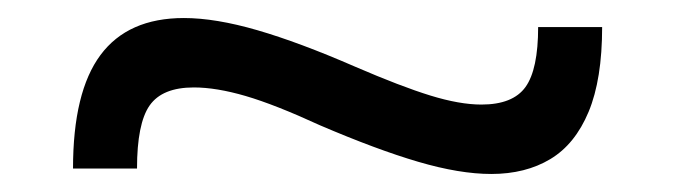

<svg xmlns="http://www.w3.org/2000/svg" viewBox="-20 -407 749 213"><path d="M61 -220Q61 -305 91.5 -346Q122 -387 184 -387Q219 -387 265.5 -373.5Q312 -360 374 -333Q425 -311 457.5 -301Q490 -291 514 -291Q549 -291 563 -310.5Q577 -330 577 -377H648Q648 -319 633 -283Q618 -247 590.5 -230.5Q563 -214 525 -214Q490 -214 444 -227.5Q398 -241 335 -268Q285 -291 252.5 -300.5Q220 -310 195 -310Q160 -310 146 -290Q132 -270 132 -220Z"/></svg>

Font: M PLUS 2 Thin
Style: Regular
Weight: 400
Version: Version 1.001